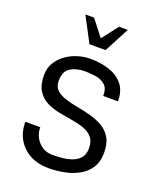

<svg xmlns="http://www.w3.org/2000/svg" viewBox="-158 -961 892 1072"><g transform="rotate(20 288.0 -424.5)"><path d="M498 -469.7H410.2Q411.1 -512.7 390.1 -532.7Q369.1 -552.7 336.4 -558.6Q303.7 -564.5 268.6 -564.5Q217.8 -564.5 182.6 -543Q147.5 -521.5 147.5 -464.8Q147.5 -429.7 168 -410.6Q188.5 -391.6 221.7 -380.9Q254.9 -370.1 295.4 -362.8Q335.9 -355.5 376 -344.7Q416 -334 449.2 -314.9Q482.4 -295.9 502.9 -262.2Q523.4 -228.5 523.4 -173.8Q523.4 -118.2 499.5 -82Q475.6 -45.9 436.5 -24.9Q397.5 -3.9 351.1 4.9Q304.7 13.7 258.8 13.7Q199.2 13.7 151.9 -10.7Q104.5 -35.2 77.6 -80.1Q50.8 -125 50.8 -185.5H139.6Q139.6 -135.7 172.4 -99.6Q205.1 -63.5 256.8 -63.5Q284.2 -63.5 314.9 -66.4Q345.7 -69.3 373 -79.6Q400.4 -89.8 418 -110.4Q435.5 -130.9 435.5 -167Q435.5 -210 415 -232.9Q394.5 -255.9 361.3 -267.1Q328.1 -278.3 287.6 -284.7Q247.1 -291 207 -299.3Q167 -307.6 133.8 -325.2Q100.6 -342.8 80.1 -376.5Q59.6 -410.2 59.6 -467.8Q59.6 -508.8 79.1 -541Q98.6 -573.2 130.4 -595.7Q162.1 -618.2 199.7 -629.4Q237.3 -640.6 274.4 -640.6Q330.1 -640.6 381.3 -625Q432.6 -609.4 465.3 -571.8Q498 -534.2 498 -469.7ZM413.1 -863.3 335 -714.8H239.3L161.1 -863.3H212.9L287.1 -767.6L361.3 -863.3Z"/></g></svg>

Font: Namkio Khamti
Style: Regular
Weight: 400
Designer: Debbi Hosken
Foundry: SIL International
Version: Version 3.917